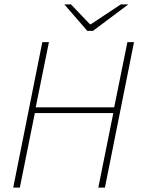

<svg xmlns="http://www.w3.org/2000/svg" viewBox="-20 -851 638 871"><path d="M40 0 172 -660H202L142 -364H498L558 -660H588L456 0H426L494 -338H138L70 0ZM376 -711 272 -831H302L388 -741H392L528 -831H562L402 -711Z"/></svg>

Font: Source Sans 3 VF
Style: Italic
Weight: 200
Italic angle: -11°
Designer: Paul D. Hunt
Foundry: Adobe Systems Incorporated
Version: Version 3.042;hotconv 1.0.118;makeotfexe 2.5.65603